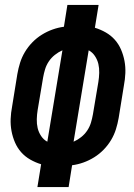

<svg xmlns="http://www.w3.org/2000/svg" viewBox="-20 -755 540 775"><path d="M131 0 146 -92Q123 -99 102 -111Q81 -123 65.5 -140.5Q50 -158 40.5 -180Q31 -202 26.5 -226Q22 -250 23 -275Q24 -300 29 -326L50 -456Q54 -479 61 -501.5Q68 -524 80.5 -545Q93 -566 110.5 -584Q128 -602 149 -615Q170 -628 192.5 -636Q215 -644 238 -647L252 -735H378L363 -643Q386 -636 407 -624Q428 -612 443.5 -594.5Q459 -577 468.5 -555Q478 -533 482.5 -509Q487 -485 486 -460Q485 -435 480 -409L459 -279Q455 -256 448 -233.5Q441 -211 428.5 -190Q416 -169 398.5 -151Q381 -133 360 -120Q339 -107 316.5 -99Q294 -91 271 -88L257 0ZM171 -183 232 -552Q216 -545 201.5 -533.5Q187 -522 177 -507Q167 -492 162 -475.5Q157 -459 154 -442L132 -311Q129 -293 128.5 -274Q128 -255 132 -238Q136 -221 146 -206Q156 -191 171 -183ZM277 -183Q293 -190 307.5 -201.5Q322 -213 332 -228Q342 -243 347 -259.5Q352 -276 355 -293L377 -424Q380 -442 380.5 -461Q381 -480 377 -497Q373 -514 363 -529Q353 -544 338 -552Z"/></svg>

Font: Iosevka Extrabold Oblique
Style: Regular
Weight: 800
Italic angle: -9°
Monospace: yes
Designer: Belleve Invis
Foundry: Belleve Invis
Version: Version 32.5.0; ttfautohint (v1.8.4)